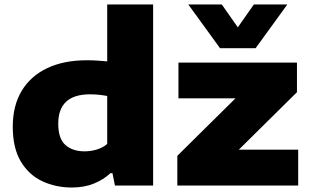

<svg xmlns="http://www.w3.org/2000/svg" viewBox="-20 -828 1384 857"><path d="M301 9Q229 9 169 -19Q109 -47 73 -107Q37 -167 37 -262.5Q37 -356.5 77 -422.8Q117 -489 191 -524Q265 -559 367.5 -559Q392 -559 415.5 -557.5Q439 -556 458.5 -554V-808H663.5V0H493L482 -55H473Q442 -26 398.8 -8.5Q355.5 9 301 9ZM357.5 -152.5Q384 -152.5 411 -160.2Q438 -168 458.5 -185.5V-399.5Q443.5 -402.5 423.5 -404.8Q403.5 -407 382 -407Q240 -407 240 -276Q240 -209 272 -180.8Q304 -152.5 357.5 -152.5ZM771.5 0V-132.5L1031 -389H776.5V-548.5H1305.5V-416.5L1046 -160H1311V0ZM962 -613 820.5 -808H970L1041.5 -706L1113 -808H1262.5L1121 -613Z"/></svg>

Font: Encode Sans Expanded Expanded ExtraBold
Style: Regular
Weight: 800
Width: 7
Designer: Multiple Designers
Foundry: Impallari Type
Version: Version 3.000; ttfautohint (v1.8.3) -l 8 -r 50 -G 200 -x 14 